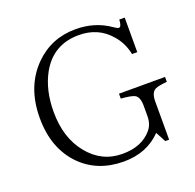

<svg xmlns="http://www.w3.org/2000/svg" viewBox="-131 -877 1044 1027"><g transform="rotate(-20 391.0 -363.0)"><path d="M765.1 -308.1Q716.8 -303.7 700.2 -295.9Q670.9 -283.7 670.9 -230V-13.2H648.9L618.2 -70.8Q536.1 14.2 404.8 14.2Q256.8 14.2 162.1 -80.6Q60.1 -184.6 60.1 -357.9Q60.1 -536.1 168.9 -645Q264.2 -739.7 401.9 -739.7Q511.7 -739.7 595.2 -681.2Q615.2 -667 623 -667Q638.2 -667 640.1 -708H670.9V-511.2H641.1Q627.4 -579.6 583 -627.9Q516.1 -704.1 407.2 -704.1Q261.7 -704.1 190.9 -578.1Q141.1 -487.3 141.1 -363.8Q141.1 -215.8 217.3 -122.1Q293.9 -26.9 412.1 -26.9Q522.9 -26.9 580.1 -95.7Q605 -125.5 605 -170.9V-230Q605 -280.8 580.1 -293.9Q562.5 -303.2 502.9 -308.1V-335.9H765.1Z"/></g></svg>

Font: I.Ming
Style: Regular
Weight: 400
Designer: Ichiten Fonts Project
Version: Version 6.11; Dec 27, 2019